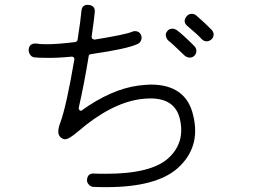

<svg xmlns="http://www.w3.org/2000/svg" viewBox="-20 -757 1040 790"><path d="M418 13Q383 13 365 12Q354 12 345.5 2.5Q337 -7 338 -17Q340 -44 366 -43Q379 -42 416 -42Q602 -42 672.5 -106Q743 -170 720 -268Q700 -352 599 -352Q580 -352 557 -349Q436 -332 301 -216Q264 -184 248 -184Q240 -184 232 -190Q210 -205 228 -252Q253 -319 286 -513Q287 -517 283.5 -520.5Q280 -524 276 -524Q214 -518 170 -519Q138 -519 121 -521Q109 -523 103 -533.5Q97 -544 98 -554Q101 -578 126 -578Q146 -575 171 -575Q218 -575 290 -584Q297 -586 299 -592Q312 -676 315 -711Q317 -738 342 -737Q372 -735 370 -708Q368 -683 357 -606Q357 -602 360 -597L369 -594Q493 -614 523 -626Q529 -629 535 -629Q553 -629 560 -614Q565 -602 560.5 -591Q556 -580 546 -576Q505 -556 353 -534Q345 -532 345 -526Q324 -399 304 -314Q303 -308 308 -303Q312 -301 314 -301Q437 -390 550 -405Q586 -409 600 -409Q746 -409 775 -282Q807 -151 711 -65Q623 13 418 13ZM740 -528Q685 -581 674 -589Q666 -595 663 -607Q660 -619 667 -627Q674 -639 690 -639Q698 -639 706 -634Q729 -618 779 -568Q788 -559 788 -547.5Q788 -536 780 -528Q772 -520 761 -520Q750 -520 740 -528ZM810 -596Q794 -614 751 -650Q730 -668 748 -690Q756 -700 769 -700Q780 -700 788 -693Q823 -663 851 -634Q859 -625 859 -615Q859 -603 850 -595Q841 -587 830 -587Q819 -587 810 -596Z"/></svg>

Font: Shin Retro Maru Gothic Regular
Style: Regular
Weight: 400
Designer: Iose
Foundry: Typographish
Version: Version 1.002